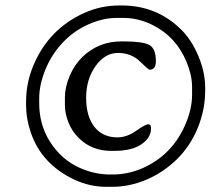

<svg xmlns="http://www.w3.org/2000/svg" viewBox="-20 -684 811 715"><path d="M126 -318.4V-299.8Q126 -189.9 201.7 -111.3Q237.3 -74.7 287.6 -54.4Q337.9 -34.2 390.1 -34.2H399.4Q457 -34.2 510.7 -57.6Q620.1 -106 669.4 -218.3Q695.3 -276.9 695.3 -332.5V-360.4Q695.3 -403.3 674.8 -453.1Q635.7 -547.9 546.4 -591.8Q494.1 -617.2 440.9 -617.2H413.1Q363.3 -617.2 308.3 -592.8Q253.4 -568.4 212.2 -523.9Q170.9 -479.5 148.4 -423.3Q126 -367.2 126 -318.4ZM221.7 -292.5V-321.3Q221.7 -359.9 239.7 -401.9Q257.8 -443.8 287.1 -472.2Q347.2 -529.8 432.1 -529.8H441.9Q510.3 -529.8 535.4 -516.8Q560.5 -503.9 560.5 -455.6Q560.5 -424.3 536.6 -424.3Q533.2 -424.3 500.7 -455.6Q468.3 -486.8 419.4 -486.8Q370.6 -486.8 335.7 -437.7Q300.8 -388.7 300.8 -319.8Q300.8 -251 331.5 -211.7Q362.3 -172.4 417.5 -172.4Q452.1 -172.4 486.8 -196.8Q521.5 -221.2 532 -221.2Q542.5 -221.2 542.5 -205.6Q542.5 -171.4 506.8 -146.7Q471.2 -122.1 403.8 -122.1H394Q323.2 -122.1 275.4 -168Q248.5 -193.8 235.1 -227.5Q221.7 -261.2 221.7 -292.5ZM744.1 -356.4V-345.7Q744.1 -275.4 716.1 -207Q688 -138.7 637.9 -90.1Q587.9 -41.5 525.1 -14.9Q462.4 11.7 397.9 11.7H376.5Q314.5 11.7 257.8 -14.6Q135.3 -71.8 94.7 -190.4Q77.1 -241.7 77.1 -294.4V-305.2Q77.1 -377 105.5 -442.9Q161.6 -574.7 290.5 -634.3Q354 -663.6 423.3 -663.6H434.1Q563 -663.6 653.8 -574.7Q692.4 -537.1 718.3 -476.6Q744.1 -416 744.1 -356.4Z"/></svg>

Font: Averia Serif Libre
Style: Italic
Weight: 400
Italic angle: -7.90001°
Version: Version 1.002